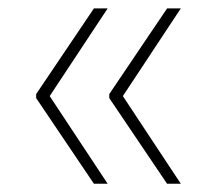

<svg xmlns="http://www.w3.org/2000/svg" viewBox="-20 -575 533 464"><path d="M207 -130.9 67.4 -337.9V-347.7L207 -554.7H240.2L100.1 -342.8L240.2 -130.9ZM383.8 -130.9 244.1 -337.9V-347.7L383.8 -554.7H417L276.9 -342.8L417 -130.9Z"/></svg>

Font: Pretendard GOV Thin
Style: Regular
Weight: 100
Designer: Base glyphs from Inter by Rasmus Andersson; Hangeul glyphs from Noto Sans CJK(Source Han Sans) by Jang Soo-young and Kan
Foundry: Kil Hyung-jin
Version: Version 1.309